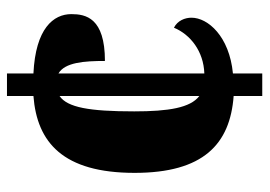

<svg xmlns="http://www.w3.org/2000/svg" viewBox="-128 -626 754 537"><g transform="rotate(-90 248.5 -357.0)"><path d="M249 -80V0H312V-82C416 -92 468 -152 468 -198C468 -216 460 -237 440 -247C421 -201 374 -164 312 -162V-570C343 -552 347 -498 347 -440C468 -440 478 -494 478 -534C478 -584 438 -634 312 -640V-714H249V-640C119 -630 34 -557 34 -357C34 -165 114 -90 249 -80ZM249 -567V-176C216 -201 206 -262 206 -358C206 -484 217 -545 249 -567Z"/></g></svg>

Font: Noto Serif Ethiopic Condensed Black
Style: Regular
Weight: 900
Width: 3
Designer: Monotype Design Team
Foundry: Monotype Imaging Inc.
Version: Version 2.102